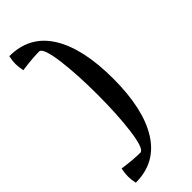

<svg xmlns="http://www.w3.org/2000/svg" viewBox="-253 -675 822 822"><g transform="rotate(-45 158.0 -264.0)"><path d="M11 77Q11 58 16 33Q79 42 123 42Q144 35 155.5 -54Q167 -143 167 -264Q167 -385 155.5 -474.5Q144 -564 123 -571Q79 -571 16 -562Q11 -587 11 -605Q11 -622 16 -647Q138 -647 200.5 -547.5Q263 -448 263 -264Q263 -81 200 19Q137 119 16 119Q11 94 11 77Z"/></g></svg>

Font: Mirza
Style: Regular
Weight: 400
Designer: Arabic design by Kourosh Beigpour, Latin design by Eduardo Tunni, engineering by Lasse Fister
Version: Version 1.0010g